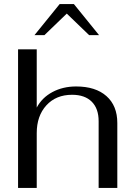

<svg xmlns="http://www.w3.org/2000/svg" viewBox="-20 -926 657 946"><path d="M69 -683H161V-396Q187 -445 238.5 -472.5Q290 -500 355 -500Q451 -500 504.5 -452.5Q558 -405 558 -320V0H466V-329Q466 -391 432 -425Q398 -459 335 -459Q256 -459 208.5 -407Q161 -355 161 -270V0H69ZM274 -906H344L468 -753H419L309 -859L199 -753H150Z"/></svg>

Font: Fahkwang
Style: Regular
Weight: 400
Version: Version 1.000; ttfautohint (v1.6)